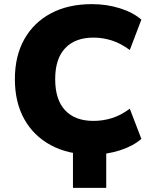

<svg xmlns="http://www.w3.org/2000/svg" viewBox="-20 -736 742 929"><path d="M333 173V-91H494V173ZM425 12Q311 12 227 -33Q143 -78 97.5 -159.5Q52 -241 52 -353Q52 -465 97.5 -546Q143 -627 226.5 -671.5Q310 -716 425 -716Q496 -716 560 -696Q624 -676 664 -641L608 -494Q565 -526 521.5 -540Q478 -554 432 -554Q344 -554 295.5 -503Q247 -452 247 -353Q247 -254 295 -202.5Q343 -151 432 -151Q478 -151 521.5 -164.5Q565 -178 608 -210L664 -64Q624 -29 560 -8.5Q496 12 425 12Z"/></svg>

Font: Nunito Sans 10pt Black
Style: Regular
Weight: 900
Designer: Vernon Adams
Foundry: Vernon Adams
Version: Version 3.101;gftools[0.9.27]